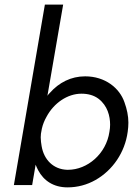

<svg xmlns="http://www.w3.org/2000/svg" viewBox="-20 -800 593 830"><path d="M253 -780H174L40 0H119L134 -88C137 -80 141 -72 145 -64C169 -19 211 10 272 10C315 10 356 -1 393 -22C467 -64 520 -141 532 -230C534 -244 535 -257 535 -270C535 -298 529 -328 518 -358C497 -419 435 -470 348 -470C287 -470 235 -443 196 -399C192 -395 188 -391 185 -386ZM453 -230C439 -135 358 -66 274 -66C273 -66 271 -66 270 -66C211 -68 170 -109 160 -168C158 -180 156 -193 156 -206C156 -211 157 -217 157 -222L161 -244C165 -262 172 -279 181 -295C213 -355 272 -395 332 -395C361 -395 386 -388 406 -373C445 -343 456 -298 456 -261C456 -251 455 -241 453 -230Z"/></svg>

Font: Jost
Style: Italic
Weight: 400
Italic angle: -5°
Version: Version 3.710